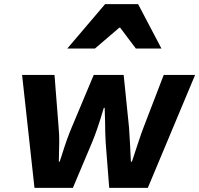

<svg xmlns="http://www.w3.org/2000/svg" viewBox="-20 -910 965 930"><path d="M87 -547H244L264 -292Q267 -256 267 -227Q267 -196 266 -180L265 -127H269L279 -157Q305 -241 327 -292L434 -547H579L605 -292L610 -209Q612 -168 614 -127H619L647 -212Q667 -272 675 -292L773 -547H925L696 0H509L492 -218Q489 -269 489 -321L487 -388H483Q451 -279 425 -218L333 0H147ZM489 -890H649L762 -675H638L562 -776H558L440 -675H306Z"/></svg>

Font: Nebula Sans Bold
Style: Regular
Weight: 700
Italic angle: -9°
Designer: Paul D. Hunt for Adobe (as Source Sans)
Foundry: Nebula Entertainment & Broadcasting LLC
Version: Version 1.010